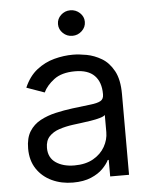

<svg xmlns="http://www.w3.org/2000/svg" viewBox="-54 -795 671 852"><g transform="rotate(-5 281.5 -368.5)"><path d="M237.3 12.7Q185.5 12.7 143.3 -7.1Q101.1 -26.9 76.2 -64.2Q51.3 -101.6 51.3 -154.8Q51.3 -201.7 69.6 -231Q87.9 -260.3 118.9 -276.9Q149.9 -293.5 187.3 -302Q224.6 -310.5 262.7 -315.4Q312.5 -321.8 343.5 -325.2Q374.5 -328.6 388.9 -336.7Q403.3 -344.7 403.3 -365.2V-367.7Q403.3 -420.4 374.8 -449.5Q346.2 -478.5 288.6 -478.5Q228.5 -478.5 194.3 -452.4Q160.2 -426.3 146.5 -396.5L66.9 -424.8Q88.4 -474.6 124 -502.4Q159.7 -530.3 201.9 -541.5Q244.1 -552.7 285.6 -552.7Q312 -552.7 346.2 -546.4Q380.4 -540 412.6 -521Q444.8 -502 466.1 -463.1Q487.3 -424.3 487.3 -359.4V0H403.3V-73.7H398.9Q390.6 -56.2 370.8 -35.9Q351.1 -15.6 317.9 -1.5Q284.7 12.7 237.3 12.7ZM250 -62.5Q299.8 -62.5 334 -82Q368.2 -101.6 385.7 -132.6Q403.3 -163.6 403.3 -197.3V-273.9Q397.9 -267.6 380.1 -262.5Q362.3 -257.3 339.1 -253.7Q315.9 -250 293.9 -247.3Q272 -244.6 258.3 -242.7Q225.6 -238.3 197.5 -229Q169.4 -219.7 152.1 -201.2Q134.8 -182.6 134.8 -150.4Q134.8 -106.9 167.2 -84.7Q199.7 -62.5 250 -62.5ZM291 -636.2Q266.6 -636.2 249 -653.1Q231.4 -669.9 231.4 -693.4Q231.4 -716.8 249 -733.4Q266.6 -750 291 -750Q315.4 -750 333.3 -733.4Q351.1 -716.8 351.1 -693.4Q351.1 -669.9 333.3 -653.1Q315.4 -636.2 291 -636.2Z"/></g></svg>

Font: Sahel VF Regular
Style: Regular
Weight: 400
Foundry: Saber Rastikerdar (saber.rastikerdar@gmail.com)
Version: Version 3.4.0